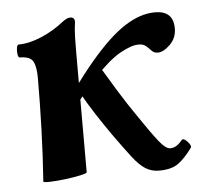

<svg xmlns="http://www.w3.org/2000/svg" viewBox="-40 -473 561 532"><g transform="rotate(-5 240.0 -206.5)"><path d="M60 15Q65 -53 67.5 -128.5Q70 -204 70 -272Q70 -303 62 -318Q54 -333 25 -333Q21 -333 19.5 -342Q18 -351 19.5 -360Q21 -369 25 -369Q54 -369 88.5 -383.5Q123 -398 153 -422Q160 -427 164.5 -429Q169 -431 174 -431Q186 -431 186 -418Q183 -397 182.5 -375.5Q182 -354 182 -333V0Q182 3 163.5 7Q145 11 121 14Q97 17 78.5 17.5Q60 18 60 15ZM123 -120 106 -140Q175 -244 228 -306.5Q281 -369 324.5 -397Q368 -425 409 -425Q460 -425 460 -376Q460 -349 441.5 -331Q423 -313 407 -313Q397 -313 390.5 -320Q384 -327 376.5 -333.5Q369 -340 356 -340Q336 -340 304.5 -322.5Q273 -305 228.5 -257.5Q184 -210 123 -120ZM382 13Q362 13 345.5 3Q329 -7 310 -31.5Q291 -56 261 -98Q240 -128 219.5 -159.5Q199 -191 182 -222L240 -294Q262 -257 286 -218Q310 -179 335 -143Q368 -94 387 -70Q406 -46 418 -46Q427 -46 435 -50.5Q443 -55 452 -66Q455 -70 461.5 -65.5Q468 -61 473 -53.5Q478 -46 475 -42Q456 -16 437 -1.5Q418 13 382 13Z"/></g></svg>

Font: Junicode VF
Style: Regular
Weight: 400
Designer: Peter S. Baker
Version: Version 2.213